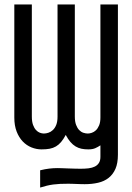

<svg xmlns="http://www.w3.org/2000/svg" viewBox="-20 -658 590 857"><path d="M159.2 179.2V102.1Q181.2 96.7 199.7 94.5Q218.3 92.3 236.8 92.3Q244.1 92.3 256.6 92.8Q269 93.3 283.2 93.8Q297.4 94.2 312.3 94.7Q327.1 95.2 339.4 95.2Q358.9 95.2 375.2 93.3Q391.6 91.3 403.3 85.4Q415 79.6 421.6 69.1Q428.2 58.6 428.2 42V-9.3Q417.5 -2 405.3 3.4Q393.1 8.8 374 8.8Q357.4 8.8 343.5 5.9Q329.6 2.9 317.4 -4.4Q305.2 -11.7 294.4 -24.2Q283.7 -36.6 273.4 -55.7Q263.2 -36.6 252.7 -24.2Q242.2 -11.7 229.7 -4.4Q217.3 2.9 201.7 5.9Q186 8.8 165.5 8.8Q142.6 8.8 120.6 0Q98.6 -8.8 81.5 -26.6Q64.5 -44.4 54.2 -71Q43.9 -97.7 43.9 -133.3V-638.2H122.1V-138.2Q122.1 -115.2 127.4 -100.6Q132.8 -85.9 140.9 -77.4Q148.9 -68.8 158.2 -65.4Q167.5 -62 175.8 -62Q185.1 -62 195.8 -65.4Q206.5 -68.8 215.8 -77.4Q225.1 -85.9 231 -100.6Q236.8 -115.2 236.8 -137.7V-638.2H314V-138.2Q314 -115.2 319.6 -100.6Q325.2 -85.9 333.5 -77.4Q341.8 -68.8 352.1 -65.4Q362.3 -62 372.1 -62Q379.9 -62 389.6 -65.2Q399.4 -68.4 408 -76.4Q416.5 -84.5 422.4 -98.4Q428.2 -112.3 428.2 -133.8V-638.2H506.3V32.7Q506.3 70.3 495.4 95.5Q484.4 120.6 464.8 136Q445.3 151.4 418 157.7Q390.6 164.1 357.9 164.1Q350.1 164.1 340.3 163.8Q330.6 163.6 320.6 163.1Q310.5 162.6 301 162.4Q291.5 162.1 284.2 162.1Q264.6 162.1 248.5 162.8Q232.4 163.6 217.8 165.5Q203.1 167.5 189 170.9Q174.8 174.3 159.2 179.2Z"/></svg>

Font: Code New Roman
Style: Regular
Weight: 400
Monospace: yes
Designer: Sam Radian
Foundry: Code New Roman
Version: Version 2.00 November 29, 2014